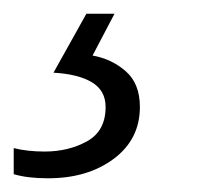

<svg xmlns="http://www.w3.org/2000/svg" viewBox="-105 -20 324 280"><path d="M-35 240Q-65 240 -85 234V196Q-65 201 -40 201Q-5 201 22 186Q49 171 49 136Q49 112 29 100Q9 88 -27 86L21 0H62L30 61Q58 66 78.5 84Q99 102 99 136Q99 183 61 211.5Q23 240 -35 240Z"/></svg>

Font: Noto Sans Light
Style: Italic
Weight: 300
Italic angle: -12°
Designer: Monotype Design Team
Foundry: Monotype Imaging Inc.
Version: Version 2.013; ttfautohint (v1.8.4.7-5d5b)